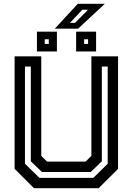

<svg xmlns="http://www.w3.org/2000/svg" viewBox="-20 -999 704 1019"><path d="M160.5 0 57.5 -103V-700H199V-172L229.5 -141.5H434.5L465 -172V-700H606.5V-103L503.5 0ZM189.5 -55H475.5L551.5 -130V-646H520.5V-143L461.5 -86H203L143.5 -143V-646H112.5V-130ZM384 -726V-831H490V-726ZM176 -726V-831H282V-726ZM217.5 -766H239V-790.5H217.5ZM426.5 -766H447.5V-790.5H426.5ZM271 -847 393 -979H536.5L394.5 -847ZM351 -877.5H378L447.5 -947.5H417Z"/></svg>

Font: Tourney SemiBold
Style: Regular
Weight: 600
Version: Version 1.015